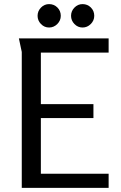

<svg xmlns="http://www.w3.org/2000/svg" viewBox="-20 -915 589 935"><path d="M72 -728H509V-659H179V-408H435V-340H179V-69H509V0H86V-662ZM276 -838Q276 -815 259 -798Q242 -781 219 -781Q196 -781 179.5 -798Q163 -815 163 -838Q163 -861 179.5 -878Q196 -895 219 -895Q243 -895 259.5 -878.5Q276 -862 276 -838ZM439 -838Q439 -815 422 -798Q405 -781 382 -781Q359 -781 342.5 -798Q326 -815 326 -838Q326 -861 342.5 -878Q359 -895 382 -895Q406 -895 422.5 -878.5Q439 -862 439 -838Z"/></svg>

Font: Rosario Light
Style: Regular
Weight: 300
Designer: Hector Gatti
Foundry: Omnibus Type
Version: Version 1.101; ttfautohint (v1.8.1.43-b0c9)